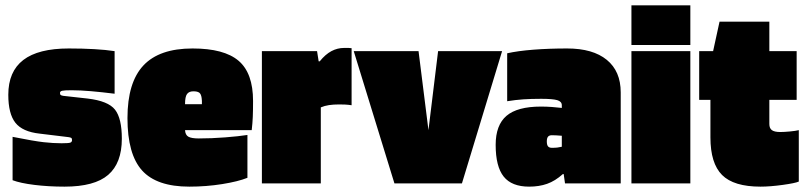

<svg xmlns="http://www.w3.org/2000/svg" viewBox="-20 -685 3012 717"><path d="M247 -348Q220 -348 212 -346Q204 -344 204 -338Q204 -332 207 -330Q210 -328 217 -327L307 -317Q384 -308 409.5 -275.5Q435 -243 435 -167Q435 -76 384 -32Q333 12 221 12Q161 12 108.5 5.5Q56 -1 27 -12V-174Q107 -158 143 -154Q179 -150 210 -150Q237 -150 243 -152.5Q249 -155 249 -162Q249 -168 246 -170Q243 -172 235 -173L128 -186Q64 -193 37.5 -226.5Q11 -260 11 -331Q11 -418 67 -461Q123 -504 237 -504Q288 -504 332 -501.5Q376 -499 408 -494V-335Q360 -341 319.5 -344.5Q279 -348 247 -348Z M904 -181V-21Q869 -7 809.5 2.5Q750 12 687 12Q565 12 510.5 -48.5Q456 -109 456 -244Q456 -377 515.5 -440.5Q575 -504 699 -504Q817 -504 871 -458Q925 -412 925 -308Q925 -272 924 -248.5Q923 -225 920 -199H671Q672 -181 683.5 -174.5Q695 -168 722 -168Q770 -168 821 -172Q872 -176 904 -181ZM733 -319Q731 -334 724 -339Q717 -344 702 -344Q686 -344 678.5 -334Q671 -324 671 -296H734Q734 -303 734 -308Q734 -313 733 -319Z M1178 0H958V-494H1164L1170 -456H1174Q1195 -482 1217.5 -494Q1240 -506 1265 -506Q1277 -506 1282 -506Q1287 -506 1293 -505V-292Q1280 -294 1269 -294.5Q1258 -295 1247 -295Q1225 -295 1208.5 -292.5Q1192 -290 1178 -284Z M1616 -494H1855L1705 0H1453L1301 -494H1543L1580 -199Z M1956 12Q1891 12 1861 -25.5Q1831 -63 1831 -144Q1831 -218 1871.5 -252.5Q1912 -287 2000 -287Q2021 -287 2041 -285.5Q2061 -284 2078 -282V-292Q2078 -306 2061 -311Q2044 -316 2001 -316Q1963 -316 1934 -314Q1905 -312 1874 -307V-486Q1914 -495 1972.5 -499.5Q2031 -504 2098 -504Q2194 -504 2246 -461.5Q2298 -419 2298 -340V0H2090L2085 -35H2082Q2053 -9 2023 1.5Q1993 12 1956 12ZM2041 -180Q2031 -180 2026.5 -174.5Q2022 -169 2022 -157Q2022 -144 2026.5 -138.5Q2031 -133 2041 -133Q2053 -133 2061.5 -134Q2070 -135 2078 -137V-178Q2066 -179 2057.5 -179.5Q2049 -180 2041 -180Z M2558 -517H2338V-665H2558ZM2558 0H2338V-494H2558Z M2633 -312H2591V-494H2643L2667 -604H2853V-494H2955V-312H2853V-222Q2853 -206 2862.5 -199Q2872 -192 2894 -192Q2908 -192 2929.5 -194Q2951 -196 2963 -199V-7Q2950 -1 2903 5.5Q2856 12 2820 12Q2720 12 2676.5 -31.5Q2633 -75 2633 -172Z"/></svg>

Font: Blinker Black
Style: Regular
Weight: 900
Designer: Juergen Huber
Foundry: supertype
Version: Version 1.017;hotconv 1.0.117;makeotfexe 2.5.65602